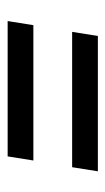

<svg xmlns="http://www.w3.org/2000/svg" viewBox="96 -598 282 515"><g transform="rotate(90 237.5 -340.0)"><path d="M65 -392 76 -461H439L428 -392ZM36 -219 47 -288H410L399 -219Z"/></g></svg>

Font: Iosevka QP
Style: Italic
Weight: 400
Italic angle: -9°
Designer: Belleve Invis
Foundry: Belleve Invis
Version: Version 20.0.0; ttfautohint (v1.8.4)